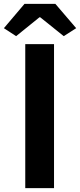

<svg xmlns="http://www.w3.org/2000/svg" viewBox="-39 -968 412 988"><path d="M91 0V-741H239V0ZM44 -782 -19 -823 87 -948H246L353 -823L289 -782L168 -879H164Z"/></svg>

Font: Noto Sans HK Thin
Style: Bold
Weight: 700
Version: Version 2.004-H2;hotconv 1.0.118;makeotfexe 2.5.65603